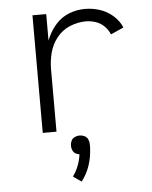

<svg xmlns="http://www.w3.org/2000/svg" viewBox="-54 -583 683 862"><g transform="rotate(-5 287.5 -152.5)"><path d="M279 233 242 207Q272 166 280 110Q273 109 266 106Q255 101 250 90.5Q245 80 245 68.5Q245 57 250 46.5Q255 36 265.5 31Q276 26 288 26Q299 26 309.5 31Q320 36 325 46.5Q330 57 330 68V70V85Q326 173 279 233ZM330 79V70V74ZM124 0V-530H186V-411Q188 -417 191 -423Q206 -457 230.5 -484Q255 -511 289.5 -524.5Q324 -538 361 -538Q395 -538 427.5 -527.5Q460 -517 486.5 -494Q513 -471 526 -440L468 -414Q459 -435 443 -451Q427 -467 405 -474.5Q383 -482 361 -482Q323 -482 287.5 -467Q252 -452 228.5 -422Q205 -392 195.5 -355.5Q186 -319 186 -281V0Z"/></g></svg>

Font: Jozsika Light
Style: Regular
Weight: 300
Monospace: yes
Designer: Belleve Invis
Foundry: Belleve Invis
Version: 2.1.0